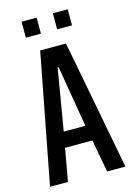

<svg xmlns="http://www.w3.org/2000/svg" viewBox="-128 -920 678 984"><g transform="rotate(-15 211.0 -427.5)"><path d="M11 0 143 -688H280L411 0H314L282 -173H137L106 0ZM152 -255H267L212 -581H207ZM89 -770V-855H169V-770ZM255 -770V-855H334V-770Z"/></g></svg>

Font: Saira ExtraCondensed SemiBold
Style: Regular
Weight: 600
Width: 2
Designer: Hector Gatti with collaboration of the Omnibus-Type team
Foundry: Omnibus-Type
Version: Version 1.101